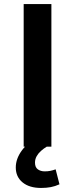

<svg xmlns="http://www.w3.org/2000/svg" viewBox="-20 -725 371 949"><path d="M97 0V-705H234V0ZM183 204Q125 204 91.5 176.5Q58 149 58 103Q58 60 87.5 19.5Q117 -21 164 -44L211 0Q196 9 182.5 21Q169 33 161 47.5Q153 62 153 79Q153 102 167 112Q181 122 201 122Q216 122 228.5 119.5Q241 117 255 112L274 186Q252 196 230.5 200Q209 204 183 204Z"/></svg>

Font: Nunito Sans 7pt
Style: Bold
Weight: 700
Designer: Vernon Adams
Foundry: Vernon Adams
Version: Version 3.101;gftools[0.9.27]